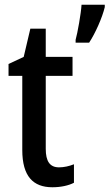

<svg xmlns="http://www.w3.org/2000/svg" viewBox="-20 -780 462 810"><path d="M422 -750V-760H324C322 -724 307 -640 299 -612V-600H356C382 -639 412 -707 422 -750ZM229 -74C190 -74 173 -100 173 -152V-460H286V-540H173V-659H108L80 -540L16 -510V-460H74V-147C74 -36 120 10 201 10C236 10 269 3 292 -9V-87C272 -79 250 -74 229 -74Z"/></svg>

Font: Noto Sans Gujarati UI Condensed Medium
Style: Regular
Weight: 500
Width: 3
Designer: Jelle Bosma - Monotype Design Team, Universal Thirst
Foundry: Monotype Imaging Inc.
Version: Version 2.106